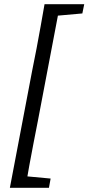

<svg xmlns="http://www.w3.org/2000/svg" viewBox="-20 -735 421 914"><path d="M27 159 133 -398Q144 -451 154 -504Q164 -557 173.5 -610Q183 -663 192 -715H266L160 -158Q150 -106 139.5 -53Q129 0 119.5 53Q110 106 101 159ZM70 159 81 103H92L221 115L213 159ZM227 -659 238 -715H381L372 -671L238 -659Z"/></svg>

Font: Source Serif 4 18pt
Style: Italic
Weight: 400
Italic angle: -12°
Designer: Frank Grießhammer
Foundry: Adobe Systems Incorporated
Version: Version 4.004;hotconv 1.0.116;makeotfexe 2.5.65601